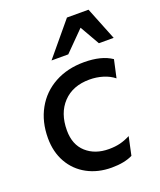

<svg xmlns="http://www.w3.org/2000/svg" viewBox="-150 -906 845 1013"><g transform="rotate(-20 272.0 -399.5)"><path d="M37 -248Q37 -340 76.5 -411Q116 -482 187.5 -521Q259 -560 352 -560Q450 -560 507 -521L485 -421Q459 -442 423 -453Q387 -464 348 -464Q254 -464 199.5 -406.5Q145 -349 145 -252Q145 -172 194 -128Q243 -84 321 -84Q356 -84 384 -91Q412 -98 441 -113L419 -10Q373 13 301 13Q224 13 164 -19.5Q104 -52 70.5 -111Q37 -170 37 -248ZM544 -627H461L398 -737L289 -627H195L349 -812H470Z"/></g></svg>

Font: Application Medium
Style: Italic
Weight: 500
Italic angle: -12°
Designer: Wei Huang
Foundry: Wei Huang
Version: Version 0.012